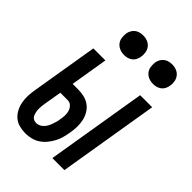

<svg xmlns="http://www.w3.org/2000/svg" viewBox="-218 -833 937 937"><g transform="rotate(45 250.0 -364.5)"><path d="M314 0 400 -520H483L397 0ZM136 8Q114 8 93 2.5Q72 -3 56.5 -16.5Q41 -30 31.5 -48.5Q22 -67 18 -88Q14 -109 15 -131.5Q16 -154 20 -176L77 -520H160L128 -326H166Q188 -326 208.5 -321Q229 -316 245.5 -304Q262 -292 272.5 -274Q283 -256 287.5 -235.5Q292 -215 291.5 -193Q291 -171 287 -149Q284 -131 279 -112Q274 -93 264.5 -75Q255 -57 242 -41Q229 -25 212 -13.5Q195 -2 175 3Q155 8 136 8ZM136 -65Q147 -65 157 -69.5Q167 -74 175 -82.5Q183 -91 188 -100.5Q193 -110 196.5 -120Q200 -130 203 -140.5Q206 -151 207 -161Q210 -176 210.5 -191Q211 -206 206.5 -220Q202 -234 191.5 -243.5Q181 -253 166 -253H116L101 -164Q99 -154 98 -143.5Q97 -133 97 -123Q97 -113 99 -103Q101 -93 105 -84Q109 -75 117.5 -70Q126 -65 136 -65ZM405 -603Q389 -603 374.5 -609Q360 -615 350.5 -627Q341 -639 339 -654.5Q337 -670 339 -686Q341 -697 347 -707.5Q353 -718 362.5 -725Q372 -732 383 -734.5Q394 -737 405 -737Q421 -737 435.5 -731Q450 -725 459 -713Q468 -701 470.5 -685.5Q473 -670 470 -654Q468 -643 462.5 -632.5Q457 -622 447 -615Q437 -608 426.5 -605.5Q416 -603 405 -603ZM205 -603Q189 -603 174.5 -609Q160 -615 150.5 -627Q141 -639 139 -654.5Q137 -670 139 -686Q141 -697 147 -707.5Q153 -718 162.5 -725Q172 -732 183 -734.5Q194 -737 205 -737Q221 -737 235.5 -731Q250 -725 259 -713Q268 -701 270.5 -685.5Q273 -670 270 -654Q268 -643 262.5 -632.5Q257 -622 247 -615Q237 -608 226.5 -605.5Q216 -603 205 -603Z"/></g></svg>

Font: Iosevka Medium
Style: Italic
Weight: 500
Italic angle: -9°
Monospace: yes
Designer: Belleve Invis
Foundry: Belleve Invis
Version: Version 32.5.0; ttfautohint (v1.8.4)